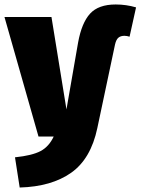

<svg xmlns="http://www.w3.org/2000/svg" viewBox="-35 -610 628 858"><path d="M32 93Q109 85 146.5 65Q184 45 205 0H137L-15 -534H195L262 -121L314 -420Q330 -508 367.5 -549Q405 -590 482 -590Q529 -590 573 -577L544 -446Q532 -450 521 -450Q504 -450 494 -441.5Q484 -433 479 -411L400 -38Q371 100 283 162Q195 224 53 228Z"/></svg>

Font: Fira Sans Black
Style: Regular
Weight: 900
Designer: Carrois Corporate & Edenspiekermann AG
Foundry: Carrois Corporate GbR & Edenspiekermann AG
Version: Version 4.203